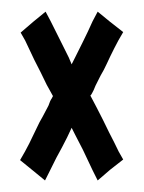

<svg xmlns="http://www.w3.org/2000/svg" viewBox="-20 -441 248 331"><path d="M192.4 -166Q192.4 -166 184.6 -179.7Q177.7 -194.3 168 -212.9Q157.2 -235.4 146.5 -255.9Q135.7 -276.4 135.7 -276.4Q135.7 -276.4 135.7 -276.4Q135.7 -276.4 135.7 -276.4Q136.7 -276.4 138.7 -280.3Q141.6 -285.2 144.5 -293Q148.4 -300.8 153.3 -310.5Q159.2 -320.3 164.1 -331.1Q164.1 -331.1 164.1 -331.1Q164.1 -331.1 164.1 -331.1Q169.9 -343.8 176.8 -357.4Q183.6 -371.1 192.4 -385.7Q192.4 -385.7 169.9 -403.3Q148.4 -420.9 148.4 -420.9Q148.4 -420.9 139.6 -404.3Q131.8 -386.7 123 -369.1Q115.2 -353.5 109.4 -341.8Q103.5 -330.1 103.5 -330.1Q103.5 -330.1 98.6 -341.8Q92.8 -353.5 85 -369.1Q76.2 -386.7 67.4 -404.3Q58.6 -420.9 58.6 -420.9Q58.6 -420.9 37.1 -403.3Q15.6 -384.8 15.6 -384.8Q15.6 -384.8 23.4 -371.1Q30.3 -356.4 39.1 -337.9Q50.8 -315.4 60.5 -294.9Q71.3 -275.4 71.3 -275.4Q71.3 -275.4 71.3 -275.4Q71.3 -275.4 71.3 -275.4Q71.3 -275.4 69.3 -271.5Q66.4 -267.6 63.5 -258.8Q58.6 -250 53.7 -240.2Q47.9 -230.5 43 -219.7Q43 -219.7 43 -219.7Q43 -219.7 43 -219.7Q37.1 -207 30.3 -193.4Q23.4 -179.7 14.6 -165Q14.6 -165 36.1 -147.5Q57.6 -129.9 57.6 -129.9Q57.6 -129.9 63.5 -141.6Q69.3 -153.3 77.1 -168.9Q86.9 -186.5 95.7 -204.1Q103.5 -220.7 103.5 -220.7Q103.5 -220.7 109.4 -209Q115.2 -198.2 123 -182.6Q131.8 -164.1 139.6 -147.5Q148.4 -129.9 148.4 -129.9Q148.4 -129.9 169.9 -148.4Q192.4 -166 192.4 -166Z"/></svg>

Font: AgendaMediumCondGoodkids
Style: AgendaMediumCondGoodkids
Weight: 500
Designer: ""
Version: ""